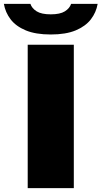

<svg xmlns="http://www.w3.org/2000/svg" viewBox="-78 -971 524 991"><path d="M65 0V-740H303V0ZM184 -793Q106 -793 55 -814.2Q4 -835.5 -23.2 -871.2Q-50.5 -907 -58 -951H79Q86.5 -928 111.2 -912.5Q136 -897 184 -897Q232 -897 256.8 -912.5Q281.5 -928 289 -951H426Q418.5 -907 391 -871.2Q363.5 -835.5 312.8 -814.2Q262 -793 184 -793Z"/></svg>

Font: Encode Sans Expanded Expanded Black
Style: Regular
Weight: 900
Width: 7
Designer: Multiple Designers
Foundry: Impallari Type
Version: Version 3.000; ttfautohint (v1.8.3) -l 8 -r 50 -G 200 -x 14 